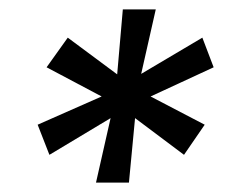

<svg xmlns="http://www.w3.org/2000/svg" viewBox="-20 -708 486 408"><path d="M267 -457 254 -320H184L215 -457L85 -379L60 -443L196 -503L79 -565L124 -628L229 -550L241 -688H311L280 -551L410 -628L434 -565L300 -503L415 -443L371 -379Z"/></svg>

Font: Azeri Sans SemiBold
Style: Italic
Weight: 600
Designer: Hector Gatti & Omnibus-Type (original fonts) / Cristiano Sobral (main changes and remastering)
Foundry: Omnibus-Type
Version: Version 0.07;August 21, 2020;FontCreator 13.0.0.2681 64-bit;